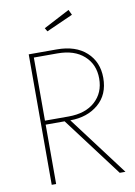

<svg xmlns="http://www.w3.org/2000/svg" viewBox="-102 -1023 766 1087"><g transform="rotate(-10 281.0 -479.0)"><path d="M105 -750H266.1Q374.5 -750 436 -693.8Q497.6 -637.7 497.6 -545.9Q497.6 -449.7 433.6 -395.5Q369.6 -341.3 272 -341.3L528.8 0H496.1L239.3 -341.3H130.4V0H105ZM130.4 -727.1V-364.3H266.1Q363.3 -364.3 418.7 -414.3Q474.1 -464.4 474.1 -545.9Q474.1 -627.4 418.7 -677.2Q363.3 -727.1 266.1 -727.1ZM220.2 -879.9 370.6 -958.5 384.8 -928.2 231.9 -859.9Z"/></g></svg>

Font: Spartan MB Thin
Style: Regular
Weight: 100
Designer: Matt Bailey, Mirko Velimirovic
Foundry: Matt Bailey
Version: Version 1.005